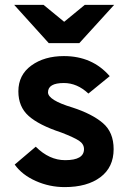

<svg xmlns="http://www.w3.org/2000/svg" viewBox="-20 -752 534 784"><path d="M38 -732H158L242 -663L326 -732H446L304 -576H179ZM40 -80 126 -153Q181 -98 246 -98Q323 -98 323 -143Q323 -164 302.5 -177.5Q282 -191 230 -211Q139 -241 97 -278.5Q55 -316 55 -379Q55 -446 108 -484.5Q161 -523 241 -523Q357 -523 428 -441L341 -370Q295 -413 241 -413Q176 -413 176 -375Q176 -343 276 -313Q356 -287 400 -249.5Q444 -212 444 -143Q444 -69 390 -28.5Q336 12 244 12Q182 12 126 -13Q70 -38 40 -80Z"/></svg>

Font: ReCut ExtraBold
Style: Regular
Weight: 800
Designer: Giant Group (for alternate capitals set)
Version: Version 2.002;FEAKit 1.0